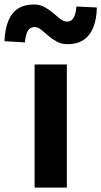

<svg xmlns="http://www.w3.org/2000/svg" viewBox="-78 -853 460 873"><path d="M79.3 0V-559.8H226V0ZM229.1 -652Q201.2 -652 180 -663.9Q158.7 -675.7 141.2 -691Q123.7 -706.4 108.9 -718.2Q94 -730.1 78.6 -730.1Q59.3 -730.1 48.8 -713Q38.3 -695.9 35.5 -660.3L-57.7 -665.6Q-55.5 -720.2 -40.4 -757.5Q-25.4 -794.7 3.8 -813.7Q33.1 -832.6 76.1 -832.6Q103.2 -832.6 124.7 -820.8Q146.2 -809 163.7 -793.7Q181.2 -778.4 196.5 -766.6Q211.7 -754.8 227.2 -754.8Q246.5 -754.8 256.6 -771.9Q266.7 -788.9 269.4 -823.4L362.4 -819Q361.2 -764.6 345.8 -727.4Q330.4 -690.1 301.1 -671.1Q271.9 -652 229.1 -652Z"/></svg>

Font: Noto Sans JP
Style: Regular
Weight: 100
Designer: Ryoko NISHIZUKA 西塚涼子 (kana, bopomofo & ideographs); Paul D. Hunt (Latin, Greek & Cyrillic); Sandoll Communications 산돌커뮤니
Foundry: Adobe
Version: Version 2.004;hotconv 1.0.118;makeotfexe 2.5.65603